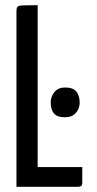

<svg xmlns="http://www.w3.org/2000/svg" viewBox="-20 -720 375 740"><path d="M43.4 0V-676.6Q43.4 -688.5 47 -693.4Q50.6 -698.4 67.7 -699.2Q84.9 -700 125.1 -700V-76.1H297.1V-16.5Q297.1 -6.2 292.7 -3.1Q288.2 0 280.6 0ZM230.9 -268Q199.8 -268 187.6 -283.2Q175.4 -298.3 175.4 -324.9Q175.4 -348 189.9 -365.4Q204.3 -382.8 230.9 -382.8Q262.1 -382.8 274.6 -366.7Q287.1 -350.5 287.1 -324.9Q287.1 -301.6 272.3 -284.8Q257.5 -268 230.9 -268Z"/></svg>

Font: Yanone Kaffeesatz ExtraLight
Style: Regular
Weight: 200
Designer: Yanone (Cyrillic: Daniel Pouzeot, Huerta Tipografica, and Cyreal)
Foundry: Yanone
Version: Version 2.003